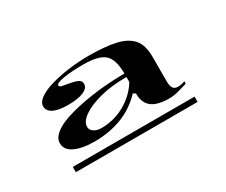

<svg xmlns="http://www.w3.org/2000/svg" viewBox="-64 -883 739 628"><g transform="rotate(-30 306.0 -568.5)"><path d="M180 -470Q135 -470 106.5 -483Q78 -496 78 -522Q78 -540 95.5 -555Q113 -570 143 -580.5Q173 -591 211 -598.5Q249 -606 291 -610Q333 -614 375 -614Q375 -667 353 -687Q331 -707 273 -707Q228 -707 198 -702Q168 -697 168 -688Q168 -683 179.5 -680.5Q191 -678 206.5 -675.5Q222 -673 233 -668Q244 -663 244 -651Q244 -635 223 -626Q202 -617 165 -617Q129 -617 110 -626.5Q91 -636 91 -654Q91 -669 109 -682Q127 -695 158 -704Q189 -713 226.5 -718Q264 -723 302 -723Q364 -723 403.5 -714Q443 -705 462.5 -682.5Q482 -660 482 -617V-523Q482 -505 487.5 -497Q493 -489 505 -489Q512 -489 520 -490.5Q528 -492 532 -495V-485Q517 -481 499 -475.5Q481 -470 460 -470Q435 -470 415.5 -476.5Q396 -483 385.5 -498Q375 -513 375 -539L366 -544Q330 -506 283 -488Q236 -470 180 -470ZM76 -414V-434H536V-414ZM222 -497Q252 -497 281 -507Q310 -517 334.5 -536.5Q359 -556 375 -582V-601Q318 -601 274.5 -589.5Q231 -578 206.5 -560.5Q182 -543 182 -524Q182 -512 193 -504.5Q204 -497 222 -497Z"/></g></svg>

Font: Kalnia Expanded
Style: Regular
Weight: 400
Width: 7
Designer: Frida Medrano
Foundry: Frida Medrano
Version: Version 1.105